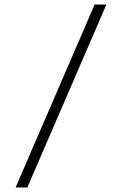

<svg xmlns="http://www.w3.org/2000/svg" viewBox="-20 -790 540 850"><path d="M49 40 399 -770H451L101 40Z"/></svg>

Font: M PLUS 1 Code Light
Style: Regular
Weight: 300
Designer: Coji Morishita
Foundry: UNDERFOREST DESIGN
Version: Version 1.002